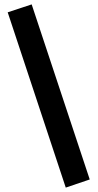

<svg xmlns="http://www.w3.org/2000/svg" viewBox="-20 -767 444 873"><path d="M124 -747 388 49 279 86 15 -711Z"/></svg>

Font: Unageo
Style: SemiBold
Weight: 600
Designer: Richard Sepsi
Foundry: Richard Sepsi
Version: Version 2.000